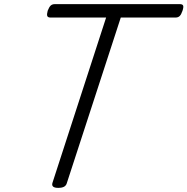

<svg xmlns="http://www.w3.org/2000/svg" viewBox="-20 -895 908 930"><path d="M262 15Q227 15 234 -9L494 -810H225Q212 -810 209 -817.5Q206 -825 211 -843Q218 -861 225.5 -868Q233 -875 246 -875H851Q864 -875 867 -868Q870 -861 864 -843Q858 -825 850.5 -817.5Q843 -810 830 -810H565L304 -9Q301 3 291 9Q281 15 262 15Z"/></svg>

Font: Playwrite DK Loopet Light
Style: Regular
Weight: 300
Version: Version 1.003